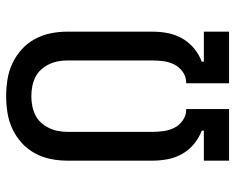

<svg xmlns="http://www.w3.org/2000/svg" viewBox="-92 -692 783 640"><g transform="rotate(-90 300.0 -371.5)"><path d="M85 0V-84H185V-91Q161 -100 141 -116.5Q121 -133 108 -155.5Q95 -178 90 -203.5Q85 -229 85 -255V-539Q85 -567 90.5 -594.5Q96 -622 109.5 -647Q123 -672 144 -691Q165 -710 190.5 -722Q216 -734 244 -738.5Q272 -743 300 -743Q328 -743 356 -738.5Q384 -734 409.5 -722Q435 -710 456 -691Q477 -672 490.5 -647Q504 -622 509.5 -594.5Q515 -567 515 -539V-255Q515 -229 510 -203.5Q505 -178 492 -155.5Q479 -133 459 -116.5Q439 -100 415 -91V-84H515V0H343V-143H349Q367 -144 382.5 -155.5Q398 -167 406 -183.5Q414 -200 416.5 -218.5Q419 -237 419 -255V-539Q419 -555 416 -570.5Q413 -586 406 -600.5Q399 -615 388 -627Q377 -639 362.5 -646Q348 -653 332 -656Q316 -659 300 -659Q284 -659 268 -656Q252 -653 237.5 -646Q223 -639 212 -627Q201 -615 194 -600.5Q187 -586 184 -570.5Q181 -555 181 -539V-255Q181 -237 183.5 -218.5Q186 -200 194 -183.5Q202 -167 217.5 -155.5Q233 -144 251 -143H257V0Z"/></g></svg>

Font: Zed Mono Medium Extended
Style: Regular
Weight: 500
Width: 7
Monospace: yes
Designer: Belleve Invis
Foundry: Belleve Invis
Version: Version 1.0.0; ttfautohint (v1.8.4)